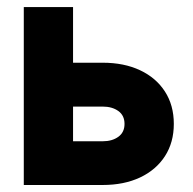

<svg xmlns="http://www.w3.org/2000/svg" viewBox="-20 -528 550 548"><path d="M188.5 -124.8V-223.8H273.1Q300.1 -223.8 317.8 -211.1Q335.4 -198.4 335.4 -174.4Q335.4 -150.4 317.8 -137.6Q300.1 -124.8 273.1 -124.8ZM47.9 -507.8V0H273.1Q334.1 0 379.8 -21.5Q425.5 -43.1 450.8 -82.3Q476.1 -121.5 476.1 -174.4Q476.1 -227.5 450.8 -266.7Q425.5 -306 379.8 -327.5Q334.1 -349 273.1 -349H188.5V-507.8Z"/></svg>

Font: Giphurs SC
Style: Regular
Weight: 400
Version: Version 0.920